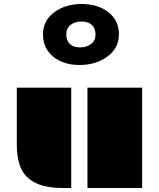

<svg xmlns="http://www.w3.org/2000/svg" viewBox="-20 -933 789 953"><path d="M414.1 -498H685.5V0H414.1ZM63.5 -498H333.5V0H289.6Q109.9 0 75.2 -122.1Q63.5 -161.6 63.5 -213.4ZM374.5 -610.4Q295.9 -610.4 245.1 -650.9Q193.4 -692.4 193.4 -762.2Q193.4 -831.5 250.5 -873Q304.7 -913.1 385.7 -913.1Q466.3 -913.1 517.1 -873Q570.3 -832 570.3 -762.2Q570.3 -693.4 511.2 -650.9Q455.1 -610.4 374.5 -610.4ZM454.1 -762.2Q454.1 -792.5 435.8 -809.3Q417.5 -826.2 384.5 -826.2Q351.6 -826.2 330.3 -809.3Q309.1 -792.5 309.1 -762.2Q309.1 -731.9 326.4 -714.8Q343.8 -697.8 377 -697.8Q410.2 -697.8 432.1 -714.8Q454.1 -731.9 454.1 -762.2Z"/></svg>

Font: Plaster
Style: Regular
Weight: 400
Designer: Eben Sorkin
Foundry: Eben Sorkin
Version: Version 1.007